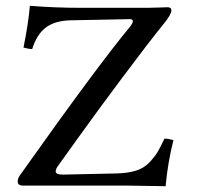

<svg xmlns="http://www.w3.org/2000/svg" viewBox="-20 -640 680 662"><path d="M551 2Q451 0 424 0H60Q41 0 41 -14Q41 -25 49 -36Q314 -410 430 -550Q438 -561 438 -567Q438 -574 428 -574L225 -570Q170 -569 138.5 -545.5Q107 -522 91 -471Q78 -471 61 -476Q78 -560 83 -620Q169 -613 264 -613H485Q502 -613 528 -614Q554 -615 558 -615Q571 -615 571 -604Q571 -591 547 -561Q495 -497 403 -374Q311 -251 246 -160L180 -68Q172 -57 172 -49Q172 -38 197 -38L382 -42Q421 -43 448.5 -51.5Q476 -60 494.5 -79.5Q513 -99 522.5 -114.5Q532 -130 547 -162Q560 -162 578 -157Q558 -77 551 2Z"/></svg>

Font: Libertinus Mono
Style: Regular
Weight: 400
Designer: Philipp H. Poll
Foundry: Khaled Hosny
Version: Version 6.7